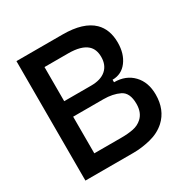

<svg xmlns="http://www.w3.org/2000/svg" viewBox="-172 -913 1037 1062"><g transform="rotate(-30 347.0 -381.5)"><path d="M73 0V-763H368Q500 -763 561 -704Q610 -656 610 -572Q610 -501 575 -454.5Q540 -408 482 -408V-392Q557 -392 602.5 -344.5Q648 -297 648 -218Q648 -121 586 -64Q546 -28 489.5 -14Q433 0 380 0ZM363 -439Q425 -439 458 -468Q491 -497 491 -549Q491 -598 462 -624Q425 -657 342 -657H191V-439ZM366 -106Q406 -106 439.5 -112.5Q473 -119 497 -141Q530 -171 530 -227Q530 -298 487 -319Q444 -340 384 -340H191V-106Z"/></g></svg>

Font: Open Sauce Sans Medium
Style: Regular
Weight: 500
Designer: Alfredo Marco Pradil
Foundry: Creative Sauce Fz LLC
Version: Version 1.477